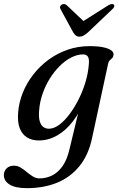

<svg xmlns="http://www.w3.org/2000/svg" viewBox="-64 -702 604 974"><path d="M403 -1.5Q385 84 339.2 140.5Q293.5 197 225.8 224.8Q158 252.5 72.5 252.5Q13.5 252.5 -15.5 234Q-44.5 215.5 -44.5 186.5Q-44.5 166.5 -30.8 152.5Q-17 138.5 6.5 138.5Q25 138.5 41 148.2Q57 158 72.2 171Q87.5 184 103.2 193.5Q119 203 136.5 203Q169.5 203 199.5 188.5Q229.5 174 252.8 141.5Q276 109 288.5 55L352.5 -211L368.5 -200.5Q342.5 -134 305.8 -86.5Q269 -39 225 -14.2Q181 10.5 132.5 10.5Q98 10.5 73.2 -4.8Q48.5 -20 36.2 -51.2Q24 -82.5 28 -131.5Q32 -183 51.8 -232Q71.5 -281 104.8 -323.8Q138 -366.5 182.2 -399Q226.5 -431.5 279.2 -449.8Q332 -468 390.5 -468Q432 -468 459.5 -462.2Q487 -456.5 500.2 -446.5Q513.5 -436.5 512 -424.5Q511 -413 505.2 -407.5Q499.5 -402 493.2 -396.2Q487 -390.5 484.5 -379ZM134.5 -141.5Q131.5 -106.5 137.8 -86.2Q144 -66 156.2 -57.5Q168.5 -49 184 -49Q209.5 -49 236.5 -69Q263.5 -89 288.8 -122.8Q314 -156.5 335.2 -198.8Q356.5 -241 370 -286.8Q383.5 -332.5 386.5 -375Q389.5 -402 382.2 -414Q375 -426 357.5 -426Q328 -426 297.5 -410.5Q267 -395 239 -367.2Q211 -339.5 188.5 -303.2Q166 -267 151.8 -225.8Q137.5 -184.5 134.5 -141.5ZM375.5 -580 274.5 -675.5Q268.5 -681 261.5 -681.5Q254.5 -682 248 -678Q243 -675 241 -668.8Q239 -662.5 243.5 -655L307.5 -537.5Q314 -527.5 320.8 -521.8Q327.5 -516 339 -516Q350.5 -516 360.2 -521.8Q370 -527.5 382 -537.5L505.5 -655Q514 -662.5 515.5 -668.8Q517 -675 514 -678Q510 -682 502.8 -681.5Q495.5 -681 486 -675.5L335 -580Z"/></svg>

Font: Fraunces
Style: Italic
Weight: 400
Italic angle: -16°
Version: Version 1.000;[b76b70a41]